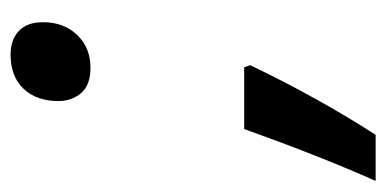

<svg xmlns="http://www.w3.org/2000/svg" viewBox="-250 -390 721 358"><g transform="rotate(-90 110.0 -211.5)"><path d="M163.1 -116.2 167 -105Q106 22 37.1 128.9H-48.8Q-2.4 24.4 47.9 -116.2ZM100.1 -462.9Q100.1 -503.4 123 -527.6Q146 -551.8 187 -551.8Q214.4 -551.8 230.7 -536.4Q247.1 -521 247.1 -491.2Q247.1 -452.6 223.4 -427.7Q199.7 -402.8 162.1 -402.8Q129.9 -402.8 115 -420.2Q100.1 -437.5 100.1 -462.9Z"/></g></svg>

Font: TypoPRO Open Sans
Style: Italic
Weight: 600
Italic angle: -12°
Foundry: Ascender Corporation
Version: Version 1.10